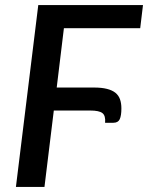

<svg xmlns="http://www.w3.org/2000/svg" viewBox="-20 -740 586 760"><path d="M546 -720 535 -628.5H233L204.5 -393.5H352Q382.5 -393.5 403.2 -388.2Q424 -383 436.8 -372.8Q449.5 -362.5 455 -347Q460.5 -331.5 460.5 -311Q460.5 -282.5 454 -268.2Q447.5 -254 428.5 -254H396Q398.5 -282 385.5 -292.2Q372.5 -302.5 337 -302.5H193L156 0H43L131.5 -720Z"/></svg>

Font: Lato Semibold
Style: Italic
Weight: 600
Italic angle: -7°
Designer: Lukasz Dziedzic
Foundry: tyPoland Lukasz Dziedzic
Version: Version 2.006; 2014-01-15